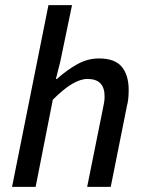

<svg xmlns="http://www.w3.org/2000/svg" viewBox="-20 -729 569 749"><path d="M27 0 169 -709H261L215 -488L198 -421H202Q241 -456 281.5 -478.5Q322 -501 366 -501Q428 -501 455 -468.5Q482 -436 482 -378Q482 -361 480.5 -345.5Q479 -330 474 -310L412 0H320L380 -298Q384 -317 386 -328.5Q388 -340 388 -353Q388 -387 371.5 -404Q355 -421 321 -421Q294 -421 261 -401.5Q228 -382 186 -340L119 0Z"/></svg>

Font: Source Sans 3 Medium
Style: Italic
Weight: 500
Italic angle: -11°
Designer: Paul D. Hunt
Foundry: Adobe
Version: Version 3.052;hotconv 1.1.0;makeotfexe 2.6.0